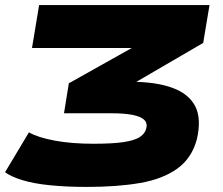

<svg xmlns="http://www.w3.org/2000/svg" viewBox="-29 -725 877 756"><path d="M313 11Q234 11 168.5 4.5Q103 -2 58 -16Q13 -30 -9 -47L85 -204Q119 -184 185.5 -171.5Q252 -159 339 -159Q415 -159 457.5 -165.5Q500 -172 520 -184.5Q540 -197 546 -216Q553 -239 539.5 -252.5Q526 -266 493.5 -272.5Q461 -279 408 -279H223L242 -397L595 -595L578 -536H97L125 -705H796L771 -556L426 -355L429 -403H485Q584 -403 649 -379.5Q714 -356 739.5 -307Q765 -258 746 -176Q726 -102 669 -61Q612 -20 522.5 -4.5Q433 11 313 11Z"/></svg>

Font: Nunito Sans 7pt Expanded Black
Style: Italic
Weight: 900
Width: 7
Italic angle: -9°
Designer: Vernon Adams
Foundry: Vernon Adams
Version: Version 3.101;gftools[0.9.27]